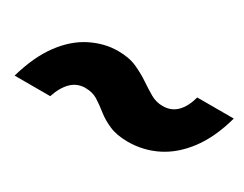

<svg xmlns="http://www.w3.org/2000/svg" viewBox="-38 -581 671 528"><g transform="rotate(30 297.5 -317.5)"><path d="M374 -216Q339 -216 315 -226.5Q291 -237 273.5 -251Q256 -265 239.5 -275.5Q223 -286 200 -286Q174 -286 156 -268.5Q138 -251 127 -218H14Q34 -288 67 -332.5Q100 -377 142 -398Q184 -419 227 -419Q262 -419 286.5 -408Q311 -397 331 -383.5Q351 -370 369 -359.5Q387 -349 408 -349Q435 -349 452.5 -366.5Q470 -384 479 -417H595Q576 -348 542.5 -303.5Q509 -259 466 -237.5Q423 -216 374 -216Z"/></g></svg>

Font: DM Sans 11pt Black
Style: Italic
Weight: 900
Italic angle: -10°
Version: Version 4.004;gftools[0.9.30]